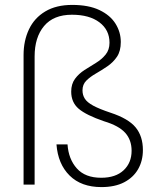

<svg xmlns="http://www.w3.org/2000/svg" viewBox="-20 -752 647 782"><path d="M393 10Q311 10 263.5 -37Q216 -84 210 -164H255Q259 -104 293 -66Q327 -28 392 -28Q451 -28 483.5 -58.5Q516 -89 516 -138Q516 -182 490 -211Q464 -240 404 -258Q331 -283 300.5 -309Q270 -335 270 -379Q270 -410 285.5 -431Q301 -452 324.5 -467Q348 -482 371 -496Q394 -510 410 -529.5Q426 -549 426 -578Q426 -630 385 -661Q344 -692 273 -692Q198 -692 159.5 -646Q121 -600 121 -522V0H76V-528Q76 -586 98 -632.5Q120 -679 164.5 -705.5Q209 -732 274 -732Q341 -732 385 -711Q429 -690 450.5 -655.5Q472 -621 472 -581Q472 -544 456.5 -521Q441 -498 417.5 -482Q394 -466 370.5 -452.5Q347 -439 331.5 -423.5Q316 -408 316 -384Q316 -365 325.5 -350Q335 -335 360 -321.5Q385 -308 430 -293Q503 -269 532.5 -233Q562 -197 562 -141Q562 -97 542.5 -63Q523 -29 485.5 -9.5Q448 10 393 10Z"/></svg>

Font: DM Sans 9pt ExtraLight
Style: Regular
Weight: 250
Version: Version 4.004;gftools[0.9.30]